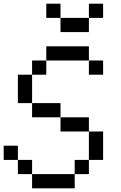

<svg xmlns="http://www.w3.org/2000/svg" viewBox="-20 -1020 655 1040"><path d="M461.5 -923.1V-1000H538.5V-923.1ZM307.7 -923.1H461.5V-846.2H307.7ZM230.8 -1000H307.7V-923.1H230.8ZM153.8 0V-76.9H384.6V0ZM76.9 -76.9V-153.8H153.8V-76.9ZM384.6 -76.9V-153.8H461.5V-76.9ZM0 -153.8V-230.8H76.9V-153.8ZM461.5 -153.8V-307.7H538.5V-153.8ZM307.7 -307.7V-384.6H461.5V-307.7ZM153.8 -384.6V-461.5H307.7V-384.6ZM76.9 -461.5V-615.4H153.8V-461.5ZM153.8 -615.4V-692.3H230.8V-615.4ZM461.5 -615.4V-692.3H538.5V-615.4ZM230.8 -692.3V-769.2H461.5V-692.3Z"/></svg>

Font: Mintsoda - Lime Green 13x16
Style: Regular
Weight: 400
Designer: Mintsoda-15
Version: Version 1.0